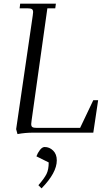

<svg xmlns="http://www.w3.org/2000/svg" viewBox="-20 -722 606 1045"><path d="M67.9 -19 158.2 -637.2Q160.2 -650.9 160.2 -655.8Q160.2 -668.5 153.3 -672.6Q146.5 -676.8 127.9 -676.8H86.9L89.8 -702.1H284.2L280.8 -676.8H237.8L151.9 -65.9Q149.9 -52.2 149.9 -46.9Q149.9 -34.2 156.7 -30Q163.6 -25.9 182.1 -25.9H416L487.8 -176.8H514.2L487.8 0H161.1Q116.2 0 75.2 7.8ZM178.2 128.9Q185.1 109.9 197.5 94Q210 78.1 223.1 78.1Q249.5 78.1 269.3 97.7Q289.1 117.2 289.1 150.9Q289.1 218.3 206.1 303.2L189 286.1Q221.2 249 233.2 224.9Q245.1 200.7 245.1 162.1Z"/></svg>

Font: Dihjauti
Style: Italic
Weight: 400
Italic angle: -9°
Designer: T. Christopher White
Version: Version 3.0.0